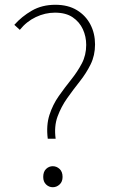

<svg xmlns="http://www.w3.org/2000/svg" viewBox="-20 -771 475 804"><path d="M180 -190Q173 -246 187 -289.5Q201 -333 226 -368.5Q251 -404 277.5 -437Q304 -470 322.5 -505Q341 -540 341 -583Q341 -618 327 -648.5Q313 -679 284.5 -698.5Q256 -718 210 -718Q169 -718 130 -699.5Q91 -681 63 -646L40 -667Q71 -702 113.5 -726.5Q156 -751 212 -751Q265 -751 302 -728.5Q339 -706 358.5 -668.5Q378 -631 378 -585Q378 -539 359.5 -501.5Q341 -464 314 -430Q287 -396 261.5 -360Q236 -324 221 -283Q206 -242 213 -190ZM201 13Q185 13 173 1.5Q161 -10 161 -30Q161 -52 173 -63.5Q185 -75 201 -75Q217 -75 229.5 -63.5Q242 -52 242 -30Q242 -10 229.5 1.5Q217 13 201 13Z"/></svg>

Font: Noto Sans HK Thin Thin
Style: Regular
Weight: 250
Version: Version 2.004-H2;hotconv 1.0.118;makeotfexe 2.5.65603